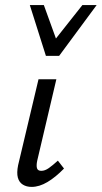

<svg xmlns="http://www.w3.org/2000/svg" viewBox="-20 -727 399 753"><path d="M104 6Q84 6 69.5 -3Q55 -12 50 -30.5Q45 -49 51 -79L131 -416H201L126 -97Q122 -78 125 -67.5Q128 -57 142 -57Q156 -57 171 -67.5Q186 -78 207 -97L231 -66Q198 -32 166 -13Q134 6 104 6ZM160 -508 182 -554 303 -707H359L212 -508ZM160 -508 97 -707H152L207 -555L212 -508Z"/></svg>

Font: Ysabeau Office Medium
Style: Italic
Weight: 500
Italic angle: -12°
Designer: Christian Thalmann (Catharsis Fonts)
Version: Version 2.001;gftools[0.9.30]; featfreeze: tnum,lnum,ss02